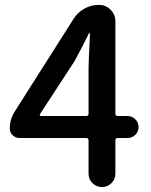

<svg xmlns="http://www.w3.org/2000/svg" viewBox="-20 -756 609 776"><path d="M141.6 -294.9Q139.6 -293 141.1 -290Q142.6 -287.1 145.5 -287.1H328.1Q337.9 -287.1 337.9 -296.9V-480.5Q337.9 -503.9 343.8 -620.1Q343.8 -622.1 341.8 -622.1Q339.8 -622.1 338.9 -620.1Q314.5 -569.3 281.2 -508.8ZM495.1 -287.1Q513.7 -287.1 526.9 -273.9Q540 -260.7 540 -242.2Q540 -223.6 526.9 -210.9Q513.7 -198.2 495.1 -198.2H456.1Q446.3 -198.2 446.3 -188.5V-53.7Q446.3 -31.2 430.2 -15.6Q414.1 0 392.1 0Q370.1 0 354 -15.6Q337.9 -31.2 337.9 -53.7V-188.5Q337.9 -198.2 328.1 -198.2H58.6Q43 -198.2 31.2 -209.5Q19.5 -220.7 19.5 -236.3Q19.5 -275.4 41 -307.6L277.3 -679.7Q293.9 -706.1 321.3 -721.2Q348.6 -736.3 379.9 -736.3Q407.2 -736.3 426.8 -716.8Q446.3 -697.3 446.3 -669.9V-296.9Q446.3 -287.1 456.1 -287.1Z"/></svg>

Font: Gen Jyuu GothicX Medium
Style: Regular
Weight: 500
Designer: Ryoko NISHIZUKA (kana &amp; ideographs); Paul D. Hunt (Latin, Greek &amp; Cyrillic); Wenlong ZHANG (bopomofo); Sandoll C
Version: Version 1.058.20140828